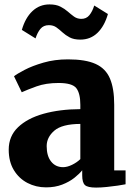

<svg xmlns="http://www.w3.org/2000/svg" viewBox="-20 -838 610 870"><path d="M19.5 -160Q19.5 -221 61.8 -261.5Q104 -302 177.2 -322.5Q250.5 -343 344 -343.5V-363Q344 -414.5 326 -438.2Q308 -462 245.5 -462Q188 -462 145.2 -446.5Q102.5 -431 78.5 -420L43.5 -492.5Q56.5 -503 91.2 -521.2Q126 -539.5 176.8 -554.2Q227.5 -569 288 -569Q368 -569 413.5 -548.2Q459 -527.5 478.2 -482.2Q497.5 -437 497.5 -363.5V-66H549V-3Q537.5 -0.5 514 3Q490.5 6.5 463.8 9.2Q437 12 415.5 12Q377 12 364.8 0.5Q352.5 -11 352.5 -43.5V-66.5Q340 -50.5 317 -32.2Q294 -14 261.8 -1.5Q229.5 11 188.5 11Q143 11 104.5 -9Q66 -29 42.8 -67.2Q19.5 -105.5 19.5 -160ZM266 -80.5Q284.5 -80.5 306.5 -91.2Q328.5 -102 344 -117V-276.5Q261 -276 226.2 -246Q191.5 -216 191.5 -176Q191.5 -131 211.8 -105.8Q232 -80.5 266 -80.5ZM79 -702.5Q94.5 -757 126.8 -787.5Q159 -818 204.5 -818Q234 -818 253.2 -808.2Q272.5 -798.5 287 -785.8Q301.5 -773 315.2 -763Q329 -753 347.5 -752.5Q371 -752 385 -769.2Q399 -786.5 407 -813L469 -774.5Q453.5 -720 421.8 -689.2Q390 -658.5 344 -658.5Q314.5 -658.5 295.8 -668.5Q277 -678.5 263.2 -691.2Q249.5 -704 235.5 -714Q221.5 -724 201.5 -724Q177 -724 163.2 -707.2Q149.5 -690.5 141 -664Z"/></svg>

Font: Merriweather Black
Style: Regular
Weight: 900
Designer: Eben Sorkin
Foundry: Eben Sorkin
Version: Version 2.200;gftools[0.9.31]